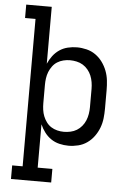

<svg xmlns="http://www.w3.org/2000/svg" viewBox="-62 -781 724 1042"><g transform="rotate(5 300.0 -260.0)"><path d="M38 215V141H95V-662H38V-735H177V-425Q187 -448 202 -468Q217 -488 237.5 -502Q258 -516 283 -522Q308 -528 333 -528Q359 -528 385.5 -521.5Q412 -515 434 -499.5Q456 -484 472 -462Q488 -440 497.5 -415Q507 -390 510 -363.5Q513 -337 513 -310V-210Q513 -183 510 -156.5Q507 -130 497.5 -105Q488 -80 472 -58Q456 -36 434 -20.5Q412 -5 385.5 1.5Q359 8 333 8Q308 8 283 2Q258 -4 237.5 -18Q217 -32 202 -52Q187 -72 177 -95V141H257V215ZM301 -65Q319 -65 337.5 -69Q356 -73 371.5 -82.5Q387 -92 399 -106.5Q411 -121 418 -138Q425 -155 428 -173.5Q431 -192 431 -210V-310Q431 -328 428 -346.5Q425 -365 418 -382Q411 -399 399 -413.5Q387 -428 371.5 -437.5Q356 -447 337.5 -451Q319 -455 301 -455Q283 -455 265 -450.5Q247 -446 232 -436.5Q217 -427 206 -412Q195 -397 188.5 -380.5Q182 -364 179.5 -346Q177 -328 177 -310V-210Q177 -192 179.5 -174Q182 -156 188.5 -139.5Q195 -123 206 -108Q217 -93 232 -83.5Q247 -74 265 -69.5Q283 -65 301 -65Z"/></g></svg>

Font: Iosevka Plex Etoile
Style: Regular
Weight: 400
Designer: Belleve Invis
Foundry: Belleve Invis
Version: Version 25.1.1; ttfautohint (v1.8.4)